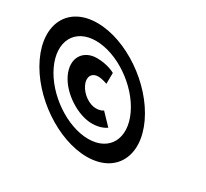

<svg xmlns="http://www.w3.org/2000/svg" viewBox="-383 -1090 1450 1354"><g transform="rotate(30 342.0 -412.5)"><path d="M-171.8 -412C-60.7 -177 222.1 15 457.1 15C693.1 15 794.3 -177 683.2 -412C571.7 -648 288.9 -840 52.9 -840C-182.1 -840 -283.3 -648 -171.8 -412ZM-57.8 -412C-139.6 -585 -65.2 -726 106.8 -726C279.8 -726 487.4 -585 569.2 -412C650.5 -240 576.2 -99 403.2 -99C231.2 -99 23.5 -240 -57.8 -412ZM246.1 -516C279.1 -516 320.6 -500 320.6 -500L321.6 -589C317.1 -592 259 -624 174 -624C61 -624 0.4 -530 55.8 -413C110.1 -298 258.6 -206 371.6 -206C448.6 -206 487 -239 487 -239C456.9 -271 430.6 -297 400.5 -329C396.9 -326 380 -313 342 -313C288 -313 223.2 -357 195.8 -415C169.3 -471 192.1 -516 246.1 -516Z"/></g></svg>

Font: Hussar
Style: BdOpOblFive
Weight: 700
Foundry: Cannot Into Space Fonts
Version: Version 2.00